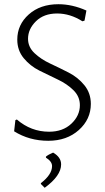

<svg xmlns="http://www.w3.org/2000/svg" viewBox="-20 -663 499 911"><path d="M257 -643Q323 -643 390 -613L381 -565L371 -562Q313 -599 251 -599Q188 -599 150.5 -562Q113 -525 113 -479Q113 -440 143.5 -411Q174 -382 218 -361.5Q262 -341 306 -318.5Q350 -296 380.5 -258.5Q411 -221 411 -170Q411 -97 354 -46Q297 5 209 5Q119 5 47 -40L53 -93L60 -96Q127 -38 213 -38Q278 -38 318.5 -76Q359 -114 359 -164Q359 -205 328.5 -235Q298 -265 254.5 -285.5Q211 -306 167 -328Q123 -350 92.5 -387Q62 -424 62 -475Q62 -546 116.5 -594.5Q171 -643 257 -643ZM232 61Q270 83 270 117Q270 171 192 228L174 210V206Q227 165 227 125Q227 103 198 85V80Q210 70 232 61Z"/></svg>

Font: Alegreya Sans Light
Style: Regular
Weight: 300
Designer: Juan Pablo del Peral
Foundry: Huerta Tipografica
Version: Version 2.007